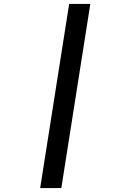

<svg xmlns="http://www.w3.org/2000/svg" viewBox="-20 -850 640 980"><path d="M185 110H293L441 -830H333Z"/></svg>

Font: JetBrains Mono SemiBold
Style: Italic
Weight: 472
Italic angle: -9°
Monospace: yes
Designer: Philipp Nurullin, Konstantin Bulenkov
Foundry: JetBrains
Version: Version 2.305